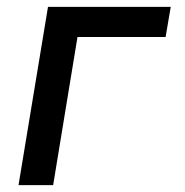

<svg xmlns="http://www.w3.org/2000/svg" viewBox="-20 -540 540 560"><path d="M34 0 120 -520H478L463 -432H206L135 0Z"/></svg>

Font: Iosevka Semibold Oblique
Style: Regular
Weight: 600
Italic angle: -9°
Monospace: yes
Designer: Belleve Invis
Foundry: Belleve Invis
Version: Version 32.5.0; ttfautohint (v1.8.4)